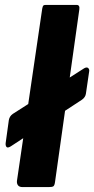

<svg xmlns="http://www.w3.org/2000/svg" viewBox="-20 -762 384 782"><path d="M330 -381Q328 -366 314 -356L24 -166Q11 -158 6.5 -163.5Q2 -169 3 -179L16 -273Q19 -289 32 -298L323 -484Q334 -490 339.5 -484.5Q345 -479 343 -470ZM204 -20Q202 -6 197 -3Q192 0 178 0H72Q59 0 53.5 -7Q48 -14 49 -25L152 -727Q154 -737 156.5 -739.5Q159 -742 167 -742H292Q306 -742 303 -723Z"/></svg>

Font: Libre Franklin Thin
Style: Bold Italic
Weight: 700
Italic angle: -8°
Version: Version 3.000